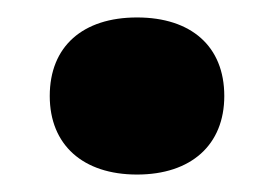

<svg xmlns="http://www.w3.org/2000/svg" viewBox="-20 -463 314 220"><path d="M137 -443C75 -443 37 -410 37 -353C37 -297 75 -263 137 -263C199 -263 237 -297 237 -353C237 -410 199 -443 137 -443Z"/></svg>

Font: Work Sans
Style: Bold
Weight: 700
Designer: Wei Huang
Foundry: Wei Huang
Version: Version 2.012